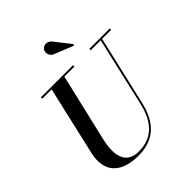

<svg xmlns="http://www.w3.org/2000/svg" viewBox="-266 -1152 1331 1331"><g transform="rotate(-45 399.0 -487.0)"><path d="M401 -896 536 -841.5 543.5 -850.5 452 -967C426.5 -1000.5 385.5 -990.5 372 -968.5C356.5 -944 369 -906 401 -896ZM122.5 -750V-736.5H214L97.5 -230C59.5 -66 152 15 315 15C473 15 556 -73 592 -230L709 -736.5H798V-750H597V-736.5H695L578.5 -230C544 -80 467 -4 337 -4C208 -4 193 -115 222.5 -240L339 -736.5H437.5V-750Z"/></g></svg>

Font: Bodoni* 16pt Medium
Style: Italic
Weight: 500
Italic angle: -13°
Version: Version 2.3